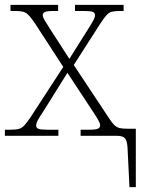

<svg xmlns="http://www.w3.org/2000/svg" viewBox="-21 -556 620 786"><path d="M501 47Q499 19 490 9.5Q481 0 458 0H309V-25H344Q372 -25 380.5 -29.5Q389 -34 389 -43Q389 -51 381 -65Q373 -79 357 -103L255 -258L157 -101Q144 -82 135.5 -67Q127 -52 127 -42Q127 -33 135.5 -29Q144 -25 173 -25H218V0H-1V-25H23Q44 -25 56.5 -28.5Q69 -32 79 -43Q89 -54 104 -76L238 -282L121 -462Q100 -493 87 -502Q74 -511 44 -511H22V-536H217V-511H199Q170 -511 162 -506.5Q154 -502 154 -494Q154 -486 162 -472.5Q170 -459 183 -439L263 -315L339 -436Q352 -456 360 -470.5Q368 -485 368 -494Q368 -503 359.5 -507Q351 -511 324 -511H286V-536H485V-511H470Q449 -511 437 -508Q425 -505 415 -494Q405 -483 390 -460L281 -290L424 -74Q437 -54 446.5 -44.5Q456 -35 468 -32Q480 -29 501 -29H535V210H509Z"/></svg>

Font: Noto Serif ExtraLight
Style: Regular
Weight: 200
Designer: Monotype Design Team
Foundry: Monotype Imaging Inc.
Version: Version 2.015; ttfautohint (v1.8.4.7-5d5b)